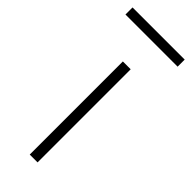

<svg xmlns="http://www.w3.org/2000/svg" viewBox="-256 -700 729 729"><g transform="rotate(45 109.0 -335.5)"><path d="M88 0V-500H130V0ZM-31 -633V-671H249V-633Z"/></g></svg>

Font: Mulish ExtraLight
Style: Regular
Weight: 200
Designer: Vernon Adams
Foundry: Vernon Adams
Version: Version 3.603